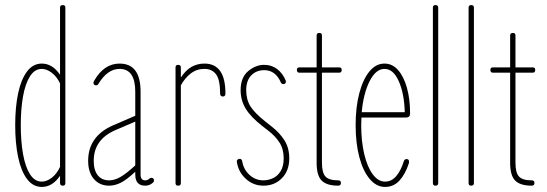

<svg xmlns="http://www.w3.org/2000/svg" viewBox="-20 -733 2158 758"><path d="M228 0Q238 0 238 -10V-703Q238 -713 228 -713Q217 -713 217 -703V-438Q187 -482 145 -482Q110 -482 86.5 -450.5Q63 -419 51.5 -364.5Q40 -310 40 -239Q40 -168 51.5 -113Q63 -58 86.5 -26.5Q110 5 145 5Q187 5 217 -39V-10Q217 0 228 0ZM145 -461Q164 -461 184 -446Q204 -431 217 -404V-74Q204 -46 184 -31Q164 -16 145 -16Q117 -16 98.5 -45Q80 -74 71 -124.5Q62 -175 62 -239Q62 -303 71 -353Q80 -403 98.5 -432Q117 -461 145 -461Z M411 0Q373 0 350.5 -26.5Q328 -53 328 -98Q328 -195 426 -238L514 -276V-371Q514 -461 452 -461Q404 -461 368 -401Q365 -396 360 -396Q349 -396 349 -406Q349 -409 351 -413Q390 -482 452 -482Q535 -482 535 -371V-44Q535 -21 553 -21Q563 -21 570 -28Q573 -31 577 -31Q588 -31 588 -20Q588 -16 585 -13Q572 0 553 0Q514 0 514 -44V-55Q481 -24 457.5 -12Q434 0 411 0ZM350 -98Q350 -61 366 -41Q382 -21 411 -21Q432 -21 455 -34Q478 -47 514 -80V-253L435 -219Q350 -182 350 -98Z M683 0Q673 0 673 -10V-467Q673 -477 683 -477Q694 -477 694 -467V-427Q714 -457 737 -469.5Q760 -482 787 -482Q870 -482 870 -364Q870 -352 860 -352Q849 -352 849 -364Q849 -418 833 -439.5Q817 -461 787 -461Q756 -461 732.5 -442.5Q709 -424 694 -396V-10Q694 0 683 0Z M1020 0Q980 0 950.5 -27Q921 -54 915 -94Q914 -99 917.5 -102.5Q921 -106 926 -106Q934 -106 936 -97Q941 -65 964.5 -43Q988 -21 1020 -21Q1038 -21 1056.5 -29Q1075 -37 1087.5 -56.5Q1100 -76 1100 -108Q1100 -144 1083.5 -170Q1067 -196 1038 -218L1016 -235Q970 -271 950 -304Q930 -337 930 -377Q930 -427 959.5 -452Q989 -477 1023 -477Q1052 -477 1074 -460.5Q1096 -444 1108 -415Q1110 -411 1107.5 -406Q1105 -401 1099 -401Q1092 -401 1089 -407Q1068 -456 1023 -456Q992 -456 972 -435.5Q952 -415 952 -377Q952 -340 968.5 -313.5Q985 -287 1029 -252L1053 -233Q1084 -209 1103 -179Q1122 -149 1122 -108Q1122 -59 1093 -29.5Q1064 0 1020 0Z M1315 0Q1270 0 1250 -20Q1230 -40 1230 -90V-446H1162Q1152 -446 1152 -457Q1152 -467 1162 -467H1230V-593Q1230 -603 1241 -603Q1251 -603 1251 -593V-467H1319Q1329 -467 1329 -457Q1329 -446 1319 -446H1251V-91Q1251 -51 1265 -36Q1279 -21 1315 -21Q1326 -21 1326 -11Q1326 0 1315 0Z M1500 5Q1466 5 1439.5 -26.5Q1413 -58 1398.5 -113Q1384 -168 1384 -239Q1384 -310 1398.5 -365Q1413 -420 1438.5 -451Q1464 -482 1498 -482Q1529 -482 1551.5 -456.5Q1574 -431 1586.5 -386.5Q1599 -342 1599 -285Q1599 -269 1583 -269H1407Q1406 -254 1406 -239Q1406 -175 1418 -124.5Q1430 -74 1451.5 -45Q1473 -16 1500 -16Q1526 -16 1544.5 -38Q1563 -60 1574 -96Q1577 -105 1585 -105Q1592 -105 1594 -99.5Q1596 -94 1594 -88Q1580 -45 1557 -20Q1534 5 1500 5ZM1498 -461Q1464 -461 1439.5 -413Q1415 -365 1408 -290H1578Q1576 -363 1554.5 -412Q1533 -461 1498 -461Z M1699 0Q1689 0 1689 -10V-703Q1689 -713 1699 -713Q1710 -713 1710 -703V-10Q1710 0 1699 0Z M1840 0Q1830 0 1830 -10V-703Q1830 -713 1840 -713Q1851 -713 1851 -703V-10Q1851 0 1840 0Z M2079 0Q2034 0 2014 -20Q1994 -40 1994 -90V-446H1926Q1916 -446 1916 -457Q1916 -467 1926 -467H1994V-593Q1994 -603 2005 -603Q2015 -603 2015 -593V-467H2083Q2093 -467 2093 -457Q2093 -446 2083 -446H2015V-91Q2015 -51 2029 -36Q2043 -21 2079 -21Q2090 -21 2090 -11Q2090 0 2079 0Z"/></svg>

Font: Zen Loop
Style: Regular
Weight: 400
Designer: Yoshimichi Ohira
Foundry: A-1 Corp ZenFonts
Version: Version 1.000; ttfautohint (v1.8.3)